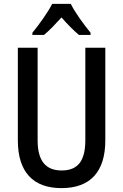

<svg xmlns="http://www.w3.org/2000/svg" viewBox="-20 -960 634 990"><path d="M345 -940H249C228 -898 183 -835 147 -791V-780H207C234 -802 265 -835 297 -870C328 -835 358 -804 387 -780H447V-791C412 -834 367 -895 345 -940ZM523 -236V-714H420V-237C420 -131 382 -81 298 -81C217 -81 174 -129 174 -236V-714H72V-236C72 -74 150 10 297 10C447 10 523 -76 523 -236Z"/></svg>

Font: Noto Sans Devanagari Condensed Medium
Style: Regular
Weight: 500
Width: 3
Designer: Jelle Bosma - Monotype Design Team
Foundry: Monotype Imaging Inc.
Version: Version 2.004